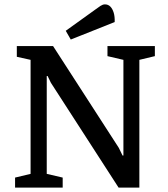

<svg xmlns="http://www.w3.org/2000/svg" viewBox="-20 -859 768 879"><path d="M49 0V-46L120 -63V-585L57 -599V-648H223L524 -182L541 -147H545V-585L472 -602V-648H689V-602L618 -585V0H523L213 -480L198 -511H194V-63L267 -46V0ZM304 -678 281 -718 416 -815Q429 -825 440 -832Q451 -839 460 -839Q475 -839 485 -829Q495 -819 500.5 -801Q506 -783 505 -758Z"/></svg>

Font: Faustina Medium
Style: Regular
Weight: 500
Designer: Alfonso Garcia
Foundry: http://www.omnibus-type.com
Version: Version 1.200